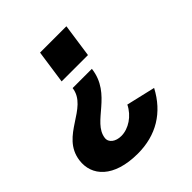

<svg xmlns="http://www.w3.org/2000/svg" viewBox="-191 -642 938 938"><g transform="rotate(-45 278.0 -172.5)"><path d="M210 -342H392L417 -516H235ZM507 0 357 -35C331 18 278 53 228 53C189 53 160 32 164 2C177 -96 339 -123 358 -281H225C209 -158 19 -158 -1 -8C-14 88 58 171 224 171C351 171 448 112 507 0Z"/></g></svg>

Font: United Sans ExtraBold
Style: Italic
Weight: 800
Italic angle: -8°
Designer: Pablo Impallari, Rodrigo Fuenzalida (Modified by Dan O. Williams)
Version: Version 1.000;PS 001.000;hotconv 1.0.88;makeotf.lib2.5.64775